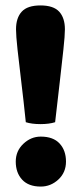

<svg xmlns="http://www.w3.org/2000/svg" viewBox="-20 -675 300 707"><path d="M129 -218Q97 -218 75 -225Q67 -303 58.5 -372.5Q50 -442 44.5 -493Q39 -544 39 -567Q39 -609 60 -632Q81 -655 129 -655Q177 -655 198 -632Q219 -609 219 -567Q219 -544 213.5 -493Q208 -442 200 -372.5Q192 -303 183 -225Q161 -218 129 -218ZM130 12Q85 12 61.5 -13.5Q38 -39 38 -80Q38 -119 66 -145.5Q94 -172 130 -172Q176 -172 199.5 -146.5Q223 -121 223 -80Q223 -40 195 -14Q167 12 130 12Z"/></svg>

Font: Petrona Black
Style: Regular
Weight: 900
Designer: Ringo R. Seeber
Foundry: Ringo R. Seeber
Version: Version 2.001; ttfautohint (v1.8.3)